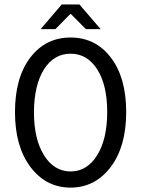

<svg xmlns="http://www.w3.org/2000/svg" viewBox="-20 -838 640 870"><path d="M231 -706.1H164.1L259.8 -817.9H339.8L436 -706.1H369.1L301.8 -773.9H297.9ZM299.8 -61Q375 -61.5 420.4 -134.8Q465.8 -208 465.8 -330.6Q465.8 -453.1 420.4 -523.9Q375 -594.7 299.8 -594.7Q224.6 -594.7 179.7 -524.4Q134.8 -453.1 133.8 -330.6Q133.8 -208 179.2 -134.8Q224.6 -61.5 299.8 -61ZM299.8 12.2Q188 11.7 118.2 -81.1Q47.9 -173.8 47.9 -330.1Q47.9 -486.3 117.2 -577.1Q186.5 -668 299.8 -668Q413.1 -668 482.4 -577.1Q551.8 -486.3 551.8 -330.1Q551.8 -173.8 481.4 -81.1Q411.1 11.7 299.8 12.2Z"/></svg>

Font: SourceCodePro-Regular
Style: Regular
Weight: 400
Monospace: yes
Designer: Paul D. Hunt
Foundry: Adobe Systems Incorporated
Version: Version 1.009;PS 1.000;hotconv 1.0.70;makeotf.lib2.5.5900